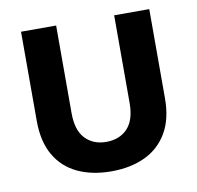

<svg xmlns="http://www.w3.org/2000/svg" viewBox="-65 -588 685 668"><g transform="rotate(-10 277.5 -254.5)"><path d="M277 12Q209 12 158 -12Q107 -36 79 -84.5Q51 -133 51 -206V-521H175V-211Q175 -151 203 -121.5Q231 -92 277 -92Q324 -92 352 -121.5Q380 -151 380 -211V-521H504V-206Q504 -133 475.5 -84.5Q447 -36 396 -12Q345 12 277 12Z"/></g></svg>

Font: TikTok Sans 24pt SemiBold
Style: Regular
Weight: 600
Version: Version 4.000